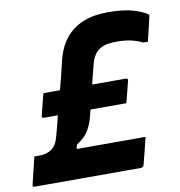

<svg xmlns="http://www.w3.org/2000/svg" viewBox="-101 -795 816 869"><g transform="rotate(-10 307.5 -360.0)"><path d="M101 -410H177Q186 -442 193 -471Q200 -500 206 -525L210 -542Q232 -631 292.5 -675.5Q353 -720 449 -720Q524 -720 567 -707Q610 -694 631 -679Q636 -676 634 -671Q627 -640 621 -614.5Q615 -589 607 -557H587Q560 -570 532 -576Q504 -582 468 -582Q428 -582 407.5 -574Q387 -566 377 -556Q369 -548 361 -534.5Q353 -521 347 -497Q343 -483 337.5 -460Q332 -437 325 -410H480Q490 -410 488 -399Q479 -365 473 -339.5Q467 -314 463 -300H298Q294 -285 290 -268Q282 -236 265.5 -207.5Q249 -179 210 -154L205 -135H522Q514 -104 506.5 -72Q499 -40 491 -11Q487 0 477 0H-11Q-23 0 -19 -11Q-10 -49 -4 -73.5Q2 -98 11 -135H36Q68 -135 91 -151Q114 -167 124 -207Q130 -228 136 -251.5Q142 -275 148 -300H84Q73 -300 76 -311Q84 -346 91 -371.5Q98 -397 101 -410Z"/></g></svg>

Font: Recursive Sn Lnr St XBd
Style: Italic
Weight: 800
Italic angle: -15°
Version: Version 1.079;hotconv 1.0.112;makeotfexe 2.5.65598; ttfautoh